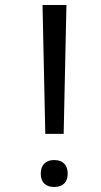

<svg xmlns="http://www.w3.org/2000/svg" viewBox="-20 -734 401 763"><path d="M149 -714H244L233 -202H160ZM142 -44Q142 -70 156 -84Q170 -98 195 -98Q221 -98 235 -84Q249 -70 249 -44Q249 -18 235 -4.5Q221 9 195 9Q170 9 156 -4.5Q142 -18 142 -44Z"/></svg>

Font: Noto Sans Oriya
Style: Regular
Weight: 400
Designer: Amélie Bonet and Sol Matas
Foundry: Google LLC
Version: Version 2.006